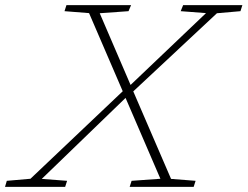

<svg xmlns="http://www.w3.org/2000/svg" viewBox="-78 -727 964 747"><path d="M546 -31.5 410.5 -346 84.5 -31 183 -23.5 175.5 0H-58.5L-51.5 -23.5L40.5 -31.5L399.5 -372L268.5 -676L173 -683.5L180.5 -707H432L422 -683.5L310 -675.5L430 -396.5L723.5 -676L625 -683.5L634.5 -707H865L857.5 -683.5L766 -675.5L440.5 -371.5L587.5 -31L683 -23.5L675.5 0H426.5L434 -23.5Z"/></svg>

Font: Newsreader 6pt ExtraLight
Style: Italic
Weight: 275
Italic angle: -17°
Designer: Hugues Gentile
Foundry: Production Type
Version: Version 1.003; ttfautohint (v1.8.3)